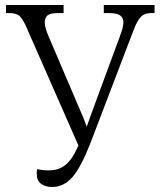

<svg xmlns="http://www.w3.org/2000/svg" viewBox="-20 -734 637 764"><path d="M187 10Q161 10 143.5 -2.5Q126 -15 126 -45Q126 -53 128 -61Q151 -56 174 -56Q213 -56 239.5 -77Q266 -98 286 -142L292 -155L85 -626Q72 -656 59 -669Q46 -682 17 -682H4V-714H233V-682H209Q180 -682 169 -672.5Q158 -663 158 -645Q158 -634 162.5 -619Q167 -604 173 -590L296 -302Q305 -282 311.5 -266Q318 -250 325 -230Q332 -250 338 -266Q344 -282 351 -302L455 -584Q471 -624 471 -645Q471 -664 457.5 -673Q444 -682 412 -682H393V-714H595V-682H580Q557 -682 542.5 -669Q528 -656 513 -618L340 -165Q302 -68 268 -29Q234 10 187 10Z"/></svg>

Font: Noto Serif SemiCondensed Light
Style: Regular
Weight: 300
Width: 4
Designer: Monotype Design Team
Foundry: Monotype Imaging Inc.
Version: Version 2.013